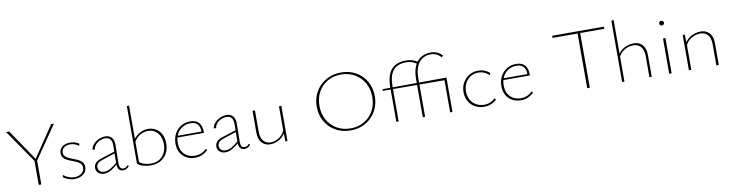

<svg xmlns="http://www.w3.org/2000/svg" viewBox="-23 -1448 8308 2189"><g transform="rotate(-10 4131.0 -353.5)"><path d="M306 -267 37 -658H73L326 -284ZM299 0V-286H329V0ZM323 -267 306 -284 559 -658H591Z M716 5Q688 5 663 -1.5Q638 -8 617.5 -18.5Q597 -29 583 -41L592 -64Q614 -42 648 -29Q682 -16 717 -16Q767 -16 799 -42Q831 -68 831 -106Q831 -135 815 -152.5Q799 -170 773 -182Q747 -194 719 -204Q691 -214 665 -227Q639 -240 623 -260Q607 -280 607 -312Q607 -344 624 -367Q641 -390 669.5 -401.5Q698 -413 732 -413Q761 -413 789 -405Q817 -397 838 -381L829 -359Q810 -375 783.5 -384Q757 -393 731 -393Q688 -393 660 -371.5Q632 -350 632 -316Q632 -288 648.5 -271Q665 -254 690.5 -242.5Q716 -231 744.5 -221Q773 -211 798.5 -197.5Q824 -184 840.5 -163.5Q857 -143 857 -110Q857 -85 847 -64Q837 -43 818 -28Q799 -13 773 -4Q747 5 716 5Z M1277 4Q1245 4 1227.5 -19Q1210 -42 1211 -87L1214 -293Q1215 -327 1205.5 -349Q1196 -371 1178 -381.5Q1160 -392 1136 -392Q1109 -392 1079 -380Q1049 -368 1026.5 -344Q1004 -320 999 -286L972 -288Q976 -316 992.5 -339Q1009 -362 1033 -378.5Q1057 -395 1084.5 -404Q1112 -413 1139 -413Q1190 -413 1215.5 -382Q1241 -351 1240 -295L1237 -84Q1237 -51 1248.5 -34Q1260 -17 1282 -17Q1296 -17 1310.5 -24Q1325 -31 1335 -46L1348 -34Q1335 -16 1317 -6Q1299 4 1277 4ZM1056 4Q1017 4 991 -18.5Q965 -41 965 -79Q965 -100 974 -117.5Q983 -135 1003 -149.5Q1023 -164 1057 -174L1225 -228L1230 -210L1065 -155Q1021 -140 1006.5 -122Q992 -104 992 -82Q992 -50 1013 -34Q1034 -18 1063 -18Q1099 -18 1137 -40.5Q1175 -63 1221 -103L1227 -87Q1186 -49 1143 -22.5Q1100 4 1056 4Z M1597 3Q1556 3 1512 -8.5Q1468 -20 1444 -45L1470 -59Q1490 -39 1527.5 -28Q1565 -17 1603 -17Q1660 -17 1700.5 -42Q1741 -67 1763 -110.5Q1785 -154 1785 -209Q1785 -262 1766 -303Q1747 -344 1712.5 -367Q1678 -390 1630 -390Q1588 -390 1542.5 -366Q1497 -342 1465 -285L1452 -302Q1475 -339 1504.5 -363.5Q1534 -388 1567.5 -400Q1601 -412 1636 -412Q1676 -412 1708.5 -397.5Q1741 -383 1764.5 -356.5Q1788 -330 1800.5 -294Q1813 -258 1813 -214Q1813 -152 1787.5 -103Q1762 -54 1713.5 -25.5Q1665 3 1597 3ZM1444 -45V-709L1470 -713V-59Z M2112 5Q2054 5 2009.5 -19.5Q1965 -44 1940.5 -88Q1916 -132 1916 -190Q1916 -258 1943.5 -307.5Q1971 -357 2017.5 -385Q2064 -413 2124 -413Q2192 -413 2224.5 -375.5Q2257 -338 2257 -274Q2257 -270 2257 -265.5Q2257 -261 2256 -257H2232V-274Q2232 -334 2204.5 -363Q2177 -392 2124 -392Q2071 -392 2030 -367Q1989 -342 1966 -297.5Q1943 -253 1943 -193Q1943 -114 1990.5 -66Q2038 -18 2115 -18Q2149 -18 2182 -31Q2215 -44 2246 -74L2259 -57Q2234 -35 2209.5 -21Q2185 -7 2161 -1Q2137 5 2112 5ZM1940 -257 1945 -277H2250V-257Z M2681 4Q2649 4 2631.5 -19Q2614 -42 2615 -87L2618 -293Q2619 -327 2609.5 -349Q2600 -371 2582 -381.5Q2564 -392 2540 -392Q2513 -392 2483 -380Q2453 -368 2430.5 -344Q2408 -320 2403 -286L2376 -288Q2380 -316 2396.5 -339Q2413 -362 2437 -378.5Q2461 -395 2488.5 -404Q2516 -413 2543 -413Q2594 -413 2619.5 -382Q2645 -351 2644 -295L2641 -84Q2641 -51 2652.5 -34Q2664 -17 2686 -17Q2700 -17 2714.5 -24Q2729 -31 2739 -46L2752 -34Q2739 -16 2721 -6Q2703 4 2681 4ZM2460 4Q2421 4 2395 -18.5Q2369 -41 2369 -79Q2369 -100 2378 -117.5Q2387 -135 2407 -149.5Q2427 -164 2461 -174L2629 -228L2634 -210L2469 -155Q2425 -140 2410.5 -122Q2396 -104 2396 -82Q2396 -50 2417 -34Q2438 -18 2467 -18Q2503 -18 2541 -40.5Q2579 -63 2625 -103L2631 -87Q2590 -49 2547 -22.5Q2504 4 2460 4Z M2981 3Q2920 3 2883 -38.5Q2846 -80 2846 -155V-406L2874 -410V-162Q2874 -94 2904.5 -56Q2935 -18 2989 -18Q3019 -18 3052 -31Q3085 -44 3113.5 -71.5Q3142 -99 3157 -143L3171 -131Q3154 -84 3122 -54Q3090 -24 3052.5 -10.5Q3015 3 2981 3ZM3155 2 3152 -115V-406L3179 -410V-2Z M3910 6Q3814 6 3738 -37Q3662 -80 3618.5 -155.5Q3575 -231 3575 -327Q3575 -401 3600.5 -462.5Q3626 -524 3672.5 -569Q3719 -614 3780 -639Q3841 -664 3914 -664Q4011 -664 4086.5 -621Q4162 -578 4205 -503Q4248 -428 4248 -331Q4248 -257 4222.5 -195.5Q4197 -134 4151 -88.5Q4105 -43 4044 -18.5Q3983 6 3910 6ZM3914 -17Q4002 -17 4071 -56.5Q4140 -96 4179 -166.5Q4218 -237 4218 -328Q4218 -419 4178 -490Q4138 -561 4068.5 -601Q3999 -641 3910 -641Q3822 -641 3753.5 -601.5Q3685 -562 3646 -491.5Q3607 -421 3607 -330Q3607 -239 3647 -168Q3687 -97 3756.5 -57Q3826 -17 3914 -17Z M4745 0V-437Q4745 -518 4764.5 -571.5Q4784 -625 4816 -655.5Q4848 -686 4885 -698.5Q4922 -711 4958 -711Q5001 -711 5033.5 -697Q5066 -683 5095 -653L5077 -634Q5052 -663 5023 -676.5Q4994 -690 4955 -690Q4904 -690 4862.5 -664.5Q4821 -639 4796.5 -585Q4772 -531 4772 -442V0ZM4439 0V-398Q4439 -491 4464.5 -551.5Q4490 -612 4541 -641Q4592 -670 4666 -670Q4707 -670 4740 -660Q4773 -650 4811 -626L4792 -608Q4756 -633 4725.5 -641Q4695 -649 4664 -649Q4564 -649 4515 -589Q4466 -529 4466 -403V0ZM5084 -372 4347 -375 4348 -394 5089 -398ZM5062 0V-386L5089 -398V0Z M5456 5Q5398 5 5351.5 -21Q5305 -47 5278.5 -93.5Q5252 -140 5252 -200Q5252 -261 5279.5 -309Q5307 -357 5353 -385Q5399 -413 5458 -413Q5500 -413 5533.5 -399Q5567 -385 5592 -361L5579 -339Q5555 -364 5523.5 -377.5Q5492 -391 5456 -391Q5405 -391 5365 -366Q5325 -341 5303 -298Q5281 -255 5281 -202Q5281 -148 5304.5 -106Q5328 -64 5369 -41Q5410 -18 5461 -18Q5499 -18 5531.5 -32Q5564 -46 5589 -70L5602 -53Q5583 -34 5559.5 -21Q5536 -8 5510 -1.5Q5484 5 5456 5Z M5885 5Q5827 5 5782.5 -19.5Q5738 -44 5713.5 -88Q5689 -132 5689 -190Q5689 -258 5716.5 -307.5Q5744 -357 5790.5 -385Q5837 -413 5897 -413Q5965 -413 5997.5 -375.5Q6030 -338 6030 -274Q6030 -270 6030 -265.5Q6030 -261 6029 -257H6005V-274Q6005 -334 5977.5 -363Q5950 -392 5897 -392Q5844 -392 5803 -367Q5762 -342 5739 -297.5Q5716 -253 5716 -193Q5716 -114 5763.5 -66Q5811 -18 5888 -18Q5922 -18 5955 -31Q5988 -44 6019 -74L6032 -57Q6007 -35 5982.5 -21Q5958 -7 5934 -1Q5910 5 5885 5ZM5713 -257 5718 -277H6023V-257Z M6649 0V-656H6679V0ZM6359 -633V-658H6958V-633Z M7369 0V-247Q7369 -315 7337.5 -352.5Q7306 -390 7249 -390Q7218 -390 7184 -378.5Q7150 -367 7120 -341Q7090 -315 7072 -272L7059 -283Q7077 -330 7111 -358.5Q7145 -387 7184 -399.5Q7223 -412 7257 -412Q7322 -412 7359 -370.5Q7396 -329 7396 -253V0ZM7053 0V-709L7080 -713V0Z M7598 0V-407L7626 -410V0ZM7612 -556Q7600 -556 7592.5 -564Q7585 -572 7585 -583Q7585 -595 7592.5 -602.5Q7600 -610 7612 -610Q7624 -610 7632 -602.5Q7640 -595 7640 -583Q7640 -572 7632 -564Q7624 -556 7612 -556Z M8144 0V-247Q8144 -315 8113 -352.5Q8082 -390 8024 -390Q7994 -390 7959.5 -378.5Q7925 -367 7895 -341Q7865 -315 7848 -272L7834 -283Q7853 -330 7886.5 -358.5Q7920 -387 7959 -399.5Q7998 -412 8032 -412Q8076 -412 8107 -393Q8138 -374 8155 -339Q8172 -304 8172 -253V0ZM7826 0V-406L7850 -410L7854 -300V0Z"/></g></svg>

Font: Ysabeau Office Thin
Style: Regular
Weight: 250
Designer: Christian Thalmann (Catharsis Fonts)
Version: Version 2.001;gftools[0.9.30]; featfreeze: tnum,lnum,ss02